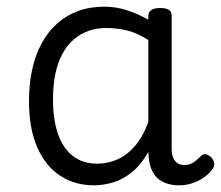

<svg xmlns="http://www.w3.org/2000/svg" viewBox="-20 -539 663 576"><path d="M262 17Q205 17 161 -11.5Q117 -40 92 -96.5Q67 -153 67 -236Q67 -287 76.5 -330.5Q86 -374 105 -409Q124 -444 151.5 -468.5Q179 -493 214.5 -506Q250 -519 294 -519Q327 -519 360 -508.5Q393 -498 425 -480V-491Q425 -503 434 -509Q443 -515 460 -515Q478 -515 486.5 -509.5Q495 -504 495 -492V-93Q495 -77 499.5 -66Q504 -55 512.5 -49.5Q521 -44 532 -44Q543 -44 551 -47Q559 -50 567 -56.5Q575 -63 584 -72Q591 -78 598.5 -76Q606 -74 614 -67Q621 -59 622.5 -50Q624 -41 619 -34Q608 -18 591.5 -6.5Q575 5 556 11Q537 17 518 17Q497 17 480.5 11.5Q464 6 452.5 -4.5Q441 -15 434.5 -31Q428 -47 426 -67Q426 -70 425.5 -74.5Q425 -79 425 -83Q402 -43 374 -21Q346 1 317 9Q288 17 262 17ZM139 -240Q139 -182 153.5 -138.5Q168 -95 198 -71.5Q228 -48 272 -48Q302 -48 330.5 -60Q359 -72 383.5 -99.5Q408 -127 425 -173V-419Q392 -440 361.5 -447.5Q331 -455 298 -455Q269 -455 244.5 -446Q220 -437 200.5 -420Q181 -403 167 -377Q153 -351 146 -317Q139 -283 139 -240Z"/></svg>

Font: Playwrite US Modern Light
Style: Regular
Weight: 300
Designer: Veronika Burian, José Scaglione
Foundry: TypeTogether
Version: Version 1.003